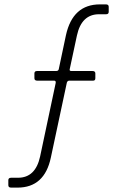

<svg xmlns="http://www.w3.org/2000/svg" viewBox="-20 -723 534 876"><path d="M60 133H31Q18 133 18 122V99Q18 88 31 88H62Q142 88 163 -9L234 -344Q236 -355 227 -355H150Q137 -355 137 -366V-388Q137 -399 149 -399H236Q246 -399 248 -407L281 -563Q312 -703 436 -703H463Q476 -703 476 -692V-669Q476 -658 464 -658H432Q352 -658 331 -561L298 -407Q296 -399 306 -399H402Q415 -399 415 -388V-366Q415 -355 405 -355H296Q288 -355 285 -346L212 -4Q183 133 60 133Z"/></svg>

Font: Rajdhani
Style: Regular
Weight: 400
Designer: Satya Rajpurohit, Jyotish Sonowal
Foundry: Indian Type Foundry
Version: Version 1.201 February 1, 2022